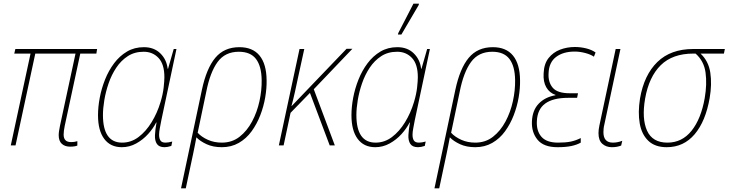

<svg xmlns="http://www.w3.org/2000/svg" viewBox="-20 -795 3984 1050"><path d="M363 7Q335 7 318 -8.5Q301 -24 301 -56Q301 -66 303 -79Q305 -92 308 -107L393 -502H173L65 0H39L147 -502H58L64 -527H511L507 -502H419L334 -107Q331 -92 329.5 -80.5Q328 -69 328 -59Q328 -18 368 -18Q380 -18 388.5 -19.5Q397 -21 403 -23V1Q396 4 386 5.5Q376 7 363 7Z M646 10Q584 10 550 -35.5Q516 -81 516 -165Q516 -210 525.5 -260.5Q535 -311 554.5 -360Q574 -409 604 -449Q634 -489 674.5 -513Q715 -537 767 -537Q822 -537 856.5 -503.5Q891 -470 897 -419H899L930 -527H945L862 -136Q858 -114 854 -93.5Q850 -73 850 -58Q850 -38 857.5 -26.5Q865 -15 885 -15Q892 -15 902 -16.5Q912 -18 922 -21L917 3Q896 10 880 10Q850 10 838 -8Q826 -26 827.5 -56.5Q829 -87 836 -125H834Q818 -93 790 -62Q762 -31 725 -10.5Q688 10 646 10ZM648 -15Q697 -15 737.5 -45.5Q778 -76 809 -126.5Q840 -177 858 -237Q871 -280 875 -316.5Q879 -353 879 -373Q879 -444 847 -478Q815 -512 766 -512Q716 -512 679 -488Q642 -464 616 -425Q590 -386 574 -339.5Q558 -293 550.5 -247.5Q543 -202 543 -166Q543 -15 648 -15Z M1084 -303Q1109 -421 1157.5 -479Q1206 -537 1289 -537Q1362 -537 1399.5 -491Q1437 -445 1438 -357Q1439 -313 1430.5 -263Q1422 -213 1403.5 -165Q1385 -117 1356 -77Q1327 -37 1286 -13.5Q1245 10 1193 10Q1145 10 1109.5 -6.5Q1074 -23 1054 -44Q1049 -19 1045 3Q1041 25 1036 47L996 235H970ZM1193 -15Q1249 -15 1290 -47Q1331 -79 1358.5 -130.5Q1386 -182 1399 -242Q1412 -302 1411 -357Q1410 -433 1380 -472.5Q1350 -512 1286 -512Q1211 -512 1170 -456Q1129 -400 1108 -293L1061 -69Q1082 -46 1116.5 -30.5Q1151 -15 1193 -15Z M1505 0 1618 -527H1644L1611 -376Q1602 -333 1593 -292.5Q1584 -252 1574 -215H1575L1875 -528H1907L1696 -307L1811 0H1783L1675 -287L1569 -178L1531 0Z M2032 10Q1970 10 1936 -35.5Q1902 -81 1902 -165Q1902 -210 1911.5 -260.5Q1921 -311 1940.5 -360Q1960 -409 1990 -449Q2020 -489 2060.5 -513Q2101 -537 2153 -537Q2208 -537 2242.5 -503.5Q2277 -470 2283 -419H2285L2316 -527H2331L2248 -136Q2244 -114 2240 -93.5Q2236 -73 2236 -58Q2236 -38 2243.5 -26.5Q2251 -15 2271 -15Q2278 -15 2288 -16.5Q2298 -18 2308 -21L2303 3Q2282 10 2266 10Q2236 10 2224 -8Q2212 -26 2213.5 -56.5Q2215 -87 2222 -125H2220Q2204 -93 2176 -62Q2148 -31 2111 -10.5Q2074 10 2032 10ZM2034 -15Q2083 -15 2123.5 -45.5Q2164 -76 2195 -126.5Q2226 -177 2244 -237Q2257 -280 2261 -316.5Q2265 -353 2265 -373Q2265 -444 2233 -478Q2201 -512 2152 -512Q2102 -512 2065 -488Q2028 -464 2002 -425Q1976 -386 1960 -339.5Q1944 -293 1936.5 -247.5Q1929 -202 1929 -166Q1929 -15 2034 -15ZM2156 -606 2158 -614 2241 -775H2271L2270 -768L2175 -606Z M2470 -303Q2495 -421 2543.5 -479Q2592 -537 2675 -537Q2748 -537 2785.5 -491Q2823 -445 2824 -357Q2825 -313 2816.5 -263Q2808 -213 2789.5 -165Q2771 -117 2742 -77Q2713 -37 2672 -13.5Q2631 10 2579 10Q2531 10 2495.5 -6.5Q2460 -23 2440 -44Q2435 -19 2431 3Q2427 25 2422 47L2382 235H2356ZM2579 -15Q2635 -15 2676 -47Q2717 -79 2744.5 -130.5Q2772 -182 2785 -242Q2798 -302 2797 -357Q2796 -433 2766 -472.5Q2736 -512 2672 -512Q2597 -512 2556 -456Q2515 -400 2494 -293L2447 -69Q2468 -46 2502.5 -30.5Q2537 -15 2579 -15Z M3029 10Q2953 10 2919.5 -31Q2886 -72 2889 -132Q2892 -193 2926.5 -228.5Q2961 -264 3017 -274L3018 -276Q2985 -287 2967.5 -317.5Q2950 -348 2953 -394Q2955 -446 2980 -477.5Q3005 -509 3043 -523.5Q3081 -538 3124 -538Q3155 -538 3185.5 -530.5Q3216 -523 3237 -508L3228 -485Q3211 -497 3181 -505Q3151 -513 3123 -513Q3060 -513 3021 -483.5Q2982 -454 2980 -394Q2977 -346 3002.5 -315.5Q3028 -285 3096 -285H3141L3136 -260H3087Q3005 -260 2962 -229Q2919 -198 2916 -133Q2913 -79 2941 -47Q2969 -15 3032 -15Q3073 -15 3100.5 -20.5Q3128 -26 3156 -40V-15Q3135 -3 3104.5 3.5Q3074 10 3029 10Z M3326 10Q3295 10 3274 -8.5Q3253 -27 3253 -67Q3253 -86 3258 -109L3347 -527H3373L3285 -114Q3282 -102 3281 -91.5Q3280 -81 3280 -72Q3280 -15 3332 -15Q3344 -15 3357 -17.5Q3370 -20 3383 -25L3377 1Q3367 5 3354.5 7.5Q3342 10 3326 10Z M3626 10Q3562 10 3525.5 -25Q3489 -60 3478.5 -120Q3468 -180 3480 -256Q3502 -385 3575 -456Q3648 -527 3771 -527H3944L3939 -502H3811Q3855 -461 3864.5 -397.5Q3874 -334 3861 -259Q3839 -132 3779 -61Q3719 10 3626 10ZM3630 -15Q3710 -15 3762 -80Q3814 -145 3834 -259Q3847 -335 3838.5 -398Q3830 -461 3784 -502H3772Q3658 -502 3593.5 -438.5Q3529 -375 3508 -256Q3489 -146 3518.5 -80.5Q3548 -15 3630 -15Z"/></svg>

Font: Noto Sans SemiCondensed Thin
Style: Italic
Weight: 100
Width: 4
Italic angle: -12°
Designer: Monotype Design Team
Foundry: Monotype Imaging Inc.
Version: Version 2.013; ttfautohint (v1.8.4.7-5d5b)